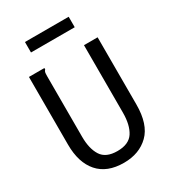

<svg xmlns="http://www.w3.org/2000/svg" viewBox="-195 -890 889 1000"><g transform="rotate(-30 250.0 -389.5)"><path d="M251 12Q150 12 97.5 -48Q45 -108 45 -216V-623H138V-615Q132 -609 130.5 -602Q129 -595 129 -578V-215Q129 -143 156 -100.5Q183 -58 252 -58Q321 -58 348.5 -100.5Q376 -143 376 -218V-623H458V-219Q458 -100 401 -44Q344 12 251 12ZM118 -728V-791H381V-728Z"/></g></svg>

Font: Inconsolata Medium
Style: Regular
Weight: 500
Monospace: yes
Designer: Raph Levien, Cyreal, Brenton Simpson
Foundry: Raph Levien, Cyreal, Google
Version: Version 3.001; ttfautohint (v1.8.2.53-6de2)